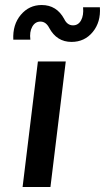

<svg xmlns="http://www.w3.org/2000/svg" viewBox="-20 -745 418 765"><path d="M265 -578Q206 -578 176 -634Q163 -659 141 -659Q120 -659 108.5 -638.5Q97 -618 101 -587H33Q30 -647 63 -686Q96 -725 146 -725Q206 -725 236 -669Q248 -644 271 -644Q292 -644 303 -664Q314 -684 311 -716H378Q382 -657 349.5 -617.5Q317 -578 265 -578ZM70 0 131 -500H242L181 0Z"/></svg>

Font: Orkney Medium
Style: MediumItalic
Weight: 500
Designer: Samuel Oakes and Alfredo Marco Pradil
Foundry: Alfredo Marco Pradil
Version: 1.0; ttfautohint (v1.5)